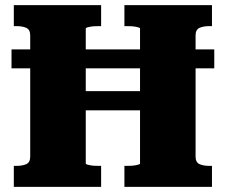

<svg xmlns="http://www.w3.org/2000/svg" viewBox="-20 -730 879 750"><path d="M190 -374H614V-299H190ZM34 0V-82H44Q68 -82 83 -89Q98 -96 98 -118V-592Q98 -614 83 -621Q68 -628 44 -628H34V-710H375V-628H367Q359 -628 349.5 -627.5Q340 -627 332 -625.5Q324 -624 319.5 -622.5Q315 -621 315 -618V-92Q315 -89 319.5 -87.5Q324 -86 332 -84.5Q340 -83 349.5 -82.5Q359 -82 367 -82H375V0ZM466 0V-82H475Q483 -82 492.5 -82.5Q502 -83 510 -84.5Q518 -86 522.5 -87.5Q527 -89 527 -92V-618Q527 -621 522.5 -622.5Q518 -624 510 -625.5Q502 -627 492.5 -627.5Q483 -628 474 -628H466V-710H808V-628H798Q774 -628 759 -621Q744 -614 744 -592V-118Q744 -96 759 -89Q774 -82 798 -82H808V0ZM25 -463V-537H817V-463Z"/></svg>

Font: Roboto Serif ExtraBold
Style: Regular
Weight: 800
Designer: Greg Gazdowicz
Foundry: Commercial Type
Version: Version 1.008